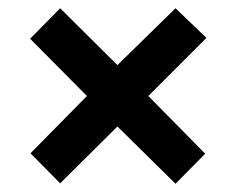

<svg xmlns="http://www.w3.org/2000/svg" viewBox="-20 -586 575 466"><path d="M406 -566 265 -428 126 -566 53 -492 191 -353 54 -214 126 -141 265 -279 406 -140 478 -213 340 -353 481 -494Z"/></svg>

Font: Noto Sans Malayalam SemiCondensed
Style: Bold
Weight: 700
Width: 4
Designer: Jelle Bosma - Monotype Design Team
Foundry: Monotype Imaging Inc.
Version: Version 2.104